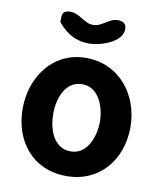

<svg xmlns="http://www.w3.org/2000/svg" viewBox="-83 -794 730 867"><g transform="rotate(10 282.5 -360.0)"><path d="M33 -260C33 -110 125 7 280 7C433 7 527 -112 527 -260C527 -406 431 -534 276 -534C123 -534 33 -402 33 -260ZM173 -260C173 -325 199 -414 280 -414C358 -414 387 -324 387 -260C387 -197 358 -106 280 -106C198 -106 173 -195 173 -260ZM133 -673C172 -626 216 -600 277 -600C325 -600 427 -630 427 -693C427 -718 409 -727 388 -727C347 -727 321 -686 280 -686C240 -686 212 -727 172 -727C143 -727 133 -718 133 -690Z"/></g></svg>

Font: Asimov Print
Style: Regular
Weight: 500
Designer: Google
Version: Version 2.000980: 2014